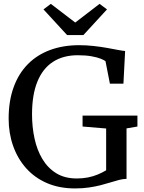

<svg xmlns="http://www.w3.org/2000/svg" viewBox="-20 -992 764 1022"><path d="M379.5 11Q295.5 11 229.8 -17.5Q164 -46 118.8 -97Q73.5 -148 49.8 -215.5Q26 -283 26 -360.5Q26 -454.5 52.5 -527.5Q79 -600.5 128 -650.2Q177 -700 246.5 -725.8Q316 -751.5 401.5 -751.5Q440.5 -751.5 478.5 -747.2Q516.5 -743 549.8 -737Q583 -731 608 -726.2Q633 -721.5 646 -720.5L637 -546.5H565L541.5 -666.5Q534.5 -672 516 -679.5Q497.5 -687 466.8 -692.5Q436 -698 394 -698Q316.5 -698 262 -662.8Q207.5 -627.5 179 -557.5Q150.5 -487.5 150.5 -383.5Q150.5 -316 163.8 -254.8Q177 -193.5 205.5 -145.8Q234 -98 279.2 -70Q324.5 -42 388.5 -42Q420.5 -42 448.2 -47.5Q476 -53 500 -63Q524 -73 545 -85.5V-308L419.5 -318.5V-376.5H711.5V-318.5L653.5 -308.5V-40Q634 -39.5 613 -34Q592 -28.5 568 -21Q544 -13.5 515.8 -6.2Q487.5 1 453.5 6Q419.5 11 379.5 11ZM337 -805.5 211.5 -942 250.5 -971.5 380.5 -872 510 -971.5 549.5 -942 424 -805.5Z"/></svg>

Font: Merriweather Light 18pt
Style: Regular
Weight: 400
Version: Version 2.100